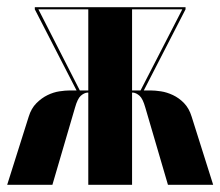

<svg xmlns="http://www.w3.org/2000/svg" viewBox="-25 -515 614 535"><path d="M369 -250 492 -489V-495H72V-489L195 -250L202 -254L82 -489H483L362 -254ZM443 0H569L509 -190Q502 -213 488 -227.5Q474 -242 457 -250Q440 -258 423.5 -260.5Q407 -263 394 -263H320V-257H346Q355 -256 364 -248Q373 -240 380 -215ZM343 -495H221V0H343ZM121 0 184 -215Q191 -240 200 -248Q209 -256 218 -257H244V-263H170Q157 -263 140.5 -260.5Q124 -258 107.5 -250Q91 -242 76.5 -227.5Q62 -213 55 -190L-5 0Z"/></svg>

Font: Moniqa Black
Style: Regular
Weight: 900
Designer: Rajesh Rajput
Foundry: Rajesh Rajput
Version: Version 1.000